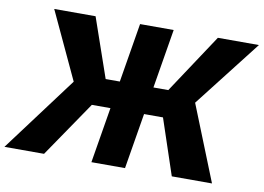

<svg xmlns="http://www.w3.org/2000/svg" viewBox="-100 -847 1328 967"><g transform="rotate(10 563.5 -364.0)"><path d="M713.9 -727.5 593.3 0H421.4L542 -727.5ZM-23.4 0 263.2 -383.8 103 -727.5H314.5L419.4 -424.8H739.7L939.9 -727.5H1149.9L883.8 -385.7L1038.1 0H832.5L737.3 -284.7H373.5L179.2 0Z"/></g></svg>

Font: Inter 16pt ExtraBold
Style: Italic
Weight: 800
Italic angle: -9.3988°
Version: Version 4.001;git-66647c0bb